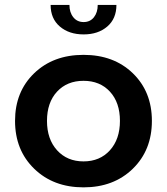

<svg xmlns="http://www.w3.org/2000/svg" viewBox="-20 -768 694 798"><path d="M190.4 -747.6H268.6Q268.6 -716.3 284.7 -696.3Q300.8 -676.3 327.6 -676.3Q354.5 -676.3 370.4 -696.3Q386.2 -716.3 386.2 -747.6H463.9Q463.9 -690.4 425.8 -657.7Q387.7 -625 327.6 -625Q267.1 -625 228.8 -657.7Q190.4 -690.4 190.4 -747.6ZM42.5 -265.6Q42.5 -386.7 121.8 -463.4Q201.2 -540 327.1 -540Q453.1 -540 532.2 -463.4Q611.3 -386.7 611.3 -265.6Q611.3 -144 532 -66.7Q452.6 10.7 327.1 10.7Q201.7 10.7 122.1 -66.7Q42.5 -144 42.5 -265.6ZM217.3 -143.3Q259.3 -97.2 327.1 -97.2Q395 -97.2 436.8 -143.3Q478.5 -189.5 478.5 -265.6Q478.5 -341.8 437 -387Q395.5 -432.1 327.1 -432.1Q258.8 -432.1 217 -387Q175.3 -341.8 175.3 -265.6Q175.3 -189.5 217.3 -143.3Z"/></svg>

Font: Epilogue SemiBold
Style: Regular
Weight: 600
Designer: Tyler Finck
Foundry: Etcetera Type Co
Version: Version 2.112